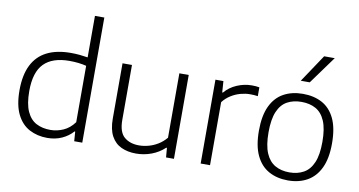

<svg xmlns="http://www.w3.org/2000/svg" viewBox="-78 -1010 2282 1221"><g transform="rotate(10 1063.0 -399.0)"><path d="M280.5 9Q216.5 9 165.2 -18Q114 -45 84.5 -104.2Q55 -163.5 55 -259.5Q55 -357 87 -421.5Q119 -486 181.8 -517.8Q244.5 -549.5 336.5 -549.5Q365.5 -549.5 393.8 -546.8Q422 -544 445.5 -540V-808H506V0H454L449.5 -61.5H445Q417 -29.5 374.8 -10.2Q332.5 9 280.5 9ZM291.5 -44.5Q334 -44.5 374.8 -62.5Q415.5 -80.5 445.5 -121.5V-485.5Q423 -491.5 394.2 -494.8Q365.5 -498 336 -498Q226.5 -498 171.8 -442.5Q117 -387 117 -265Q117 -182.5 139 -134Q161 -85.5 200.2 -65Q239.5 -44.5 291.5 -44.5Z M854 9Q800 9 758.8 -10Q717.5 -29 694 -71.8Q670.5 -114.5 670.5 -185V-541.5H731.5V-187.5Q731.5 -108 768.2 -76.8Q805 -45.5 863.5 -45.5Q893 -45.5 924.2 -53.8Q955.5 -62 984.8 -79.8Q1014 -97.5 1037.5 -125.5V-541.5H1098V0H1047L1042 -61H1037.5Q1000.5 -26.5 953 -8.8Q905.5 9 854 9Z M1270.5 0V-541.5H1322L1327 -469H1331.5Q1362.5 -506 1409.5 -526Q1456.5 -546 1504.5 -546Q1518.5 -546 1530 -545.2Q1541.5 -544.5 1554 -542V-485Q1541.5 -487 1529 -487.8Q1516.5 -488.5 1502.5 -488.5Q1474.5 -488.5 1442.8 -480Q1411 -471.5 1381.8 -453.2Q1352.5 -435 1331 -407V0Z M1835 9.5Q1764 9.5 1711 -19.8Q1658 -49 1628.5 -110.8Q1599 -172.5 1599 -270.5Q1599 -367.5 1628.2 -429.2Q1657.5 -491 1710.8 -520.2Q1764 -549.5 1835 -549.5Q1906.5 -549.5 1959.5 -520.8Q2012.5 -492 2041.8 -430.5Q2071 -369 2071 -270.5Q2071 -173.5 2041.5 -111.8Q2012 -50 1958.8 -20.2Q1905.5 9.5 1835 9.5ZM1835 -42.5Q1888 -42.5 1927.2 -64.5Q1966.5 -86.5 1987.8 -136.2Q2009 -186 2009 -269.5Q2009 -354 1987.8 -404Q1966.5 -454 1927.2 -475.8Q1888 -497.5 1835 -497.5Q1782 -497.5 1742.8 -476Q1703.5 -454.5 1682.2 -404.8Q1661 -355 1661 -271.5Q1661 -187 1682.2 -137Q1703.5 -87 1742.8 -64.8Q1782 -42.5 1835 -42.5ZM1806 -629 1925.5 -808H1994L1864 -629Z"/></g></svg>

Font: Encode Sans SemiExpanded Light
Style: Regular
Weight: 300
Width: 6
Designer: Multiple Designers
Foundry: Impallari Type
Version: Version 3.002